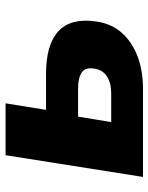

<svg xmlns="http://www.w3.org/2000/svg" viewBox="60 -606 546 707"><g transform="rotate(-90 333.5 -253.0)"><path d="M35 0 115 -506H306L282 -357H414Q522 -357 571 -312Q620 -267 608 -177Q601 -118 566.5 -79Q532 -40 479 -20Q426 0 359 0ZM237 -117H342Q381 -117 405.5 -133Q430 -149 434 -181Q439 -213 419 -226Q399 -239 361 -239H257Z"/></g></svg>

Font: Nunito Sans 7pt Black
Style: Italic
Weight: 900
Italic angle: -9°
Version: Version 3.101;gftools[0.9.27]